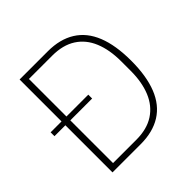

<svg xmlns="http://www.w3.org/2000/svg" viewBox="-178 -859 1020 1020"><g transform="rotate(-45 332.0 -349.0)"><path d="M107 0V-354H25V-383H107V-698H319Q410 -698 472.5 -659Q535 -620 566 -542.5Q597 -465 597 -349Q597 -234 566 -156Q535 -78 472.5 -39Q410 0 319 0ZM144 -33H319Q399 -33 452 -67.5Q505 -102 531 -165Q557 -228 557 -313V-385Q557 -471 531 -534Q505 -597 452 -631Q399 -665 319 -665H144V-383H308V-354H144Z"/></g></svg>

Font: IBM Plex Sans ExtraLight
Style: Regular
Weight: 250
Designer: Mike Abbink, Paul van der Laan, Pieter van Rosmalen
Foundry: Bold Monday
Version: Version 3.201